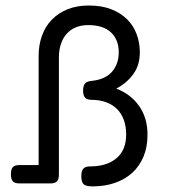

<svg xmlns="http://www.w3.org/2000/svg" viewBox="-20 -663 640 694"><path d="M119.6 -460.4Q119.6 -500.5 131.8 -534.2Q144 -567.9 167.5 -592Q190.9 -616.2 224.6 -629.6Q258.3 -643.1 300.8 -643.1Q346.7 -643.1 381.1 -629.9Q415.5 -616.7 438.7 -594Q461.9 -571.3 473.6 -540.3Q485.4 -509.3 485.4 -474.1Q485.4 -427.7 462.2 -395.5Q439 -363.3 400.4 -342.8Q452.6 -322.8 482.9 -279.8Q513.2 -236.8 513.2 -175.8Q513.2 -131.8 498.8 -97.2Q484.4 -62.5 458.3 -38.6Q432.1 -14.6 395.5 -2Q358.9 10.7 314.5 10.7Q289.6 10.7 281.7 2.4Q273.9 -5.9 273.9 -26.9Q273.9 -44.9 281 -53.2Q288.1 -61.5 305.2 -61.5Q366.2 -61.5 401.1 -91.1Q436 -120.6 436 -176.8Q436 -207 427.2 -230.5Q418.5 -253.9 402.1 -269.8Q385.7 -285.6 362.5 -293.9Q339.4 -302.2 311 -302.2Q294.4 -302.2 287.4 -310.3Q280.3 -318.4 280.3 -335.9Q280.3 -353.5 287.4 -361.3Q294.4 -369.1 311 -370.6Q359.9 -375.5 384.5 -403.3Q409.2 -431.2 409.2 -474.1Q409.2 -519.5 381.1 -545.9Q353 -572.3 298.8 -572.3Q273.4 -572.3 253.7 -564Q233.9 -555.7 220.5 -540.3Q207 -524.9 200 -503.4Q192.9 -481.9 192.9 -455.1V-33.2Q192.9 -14.6 185.8 -7.3Q178.7 0 162.1 0H50.3Q33.7 0 26.6 -7.3Q19.5 -14.6 19.5 -33.2Q19.5 -51.8 26.6 -59.1Q33.7 -66.4 50.3 -66.4H119.6Z"/></svg>

Font: Courier Prime
Style: Regular
Weight: 400
Designer: Alan Dague-Greene
Foundry: Quote-Unquote Apps
Version: Version 1.203